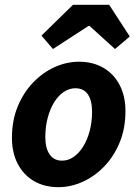

<svg xmlns="http://www.w3.org/2000/svg" viewBox="-20 -764 571 796"><path d="M222.1 12Q164.2 12 120.9 -13.3Q77.6 -38.6 53.6 -84.7Q29.5 -130.8 29.5 -192.5Q29.5 -264.4 53.3 -322.2Q77.1 -380.1 117.1 -421.7Q157.2 -463.4 206.6 -485.8Q256.1 -508.1 307.5 -508.1Q365.4 -508.1 408.8 -482.8Q452.1 -457.5 476.1 -411.4Q500.1 -365.3 500.1 -303.6Q500.1 -231.7 476.3 -173.9Q452.6 -116.1 412.5 -74.4Q372.5 -32.7 323 -10.4Q273.6 12 222.1 12ZM237.3 -98Q262.7 -98 285.2 -113.5Q307.7 -129 324.8 -156.5Q341.9 -184 351.8 -221Q361.7 -258 361.7 -300.9Q361.7 -346.9 344.5 -372.5Q327.3 -398.1 292.4 -398.1Q267.2 -398.1 244.6 -383Q222 -367.9 204.9 -340.4Q187.8 -313 177.9 -276Q167.9 -239 167.9 -195.2Q167.9 -150.3 185.5 -124.2Q203.1 -98 237.3 -98ZM199.5 -560.8 151.9 -616.4 282.7 -744.2H432.6L518 -612.7L456.8 -560.8L351.1 -656.6H347.1Z"/></svg>

Font: Source Sans Variable
Style: Italic
Weight: 200
Italic angle: -11°
Designer: Paul D. Hunt
Foundry: Adobe Systems Incorporated
Version: Version 3.006;hotconv 1.0.111;makeotfexe 2.5.65597